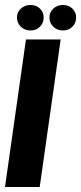

<svg xmlns="http://www.w3.org/2000/svg" viewBox="-22 -749 325 769"><path d="M-2 0 82 -591H221L137 0ZM100 -627Q77 -627 61.5 -642Q46 -657 46 -679Q46 -700 61.5 -714.5Q77 -729 100 -729Q123 -729 138 -714.5Q153 -700 153 -679Q153 -657 138 -642Q123 -627 100 -627ZM230 -627Q207 -627 191.5 -642Q176 -657 176 -679Q176 -700 191.5 -714.5Q207 -729 230 -729Q253 -729 268 -714.5Q283 -700 283 -679Q283 -657 268 -642Q253 -627 230 -627Z"/></svg>

Font: Alumni Sans ExtraBold
Style: Italic
Weight: 800
Italic angle: -8°
Designer: Robert E. Leuschke
Foundry: Robert E. Leuschke
Version: Version 1.016